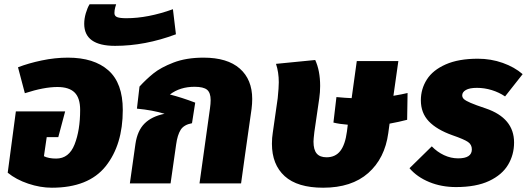

<svg xmlns="http://www.w3.org/2000/svg" viewBox="-20 -856 2459 896"><path d="M553 -343Q553 -180 473 -80Q393 20 222 20Q168 20 111.5 1Q55 -18 16 -50L54 -336H284L252 -216H198L185 -127Q207 -116 242 -116Q302 -116 328 -182Q354 -248 354 -343Q354 -399 328 -424.5Q302 -450 248 -450Q185 -450 96 -421L64 -542Q113 -561 175 -574Q237 -587 297 -587Q419 -587 486 -527.5Q553 -468 553 -343Z M373 -745Q373 -769 380.5 -794.5Q388 -820 398 -836H522Q521 -834 517.5 -821Q514 -808 514 -795Q514 -781 527 -776Q540 -771 570 -771Q670 -771 787 -813L801 -696Q657 -642 517 -642Q373 -642 373 -745Z M1157 -394Q1157 -372 1154 -348L1123 -130L1105 0H911L960 -351Q963 -372 963 -389Q963 -423 946.5 -437Q930 -451 888 -451Q820 -451 773 -415Q828 -401 891 -377L876 -281Q838 -274 823 -250Q808 -226 802 -182L776 0H586L612 -184Q621 -246 654.5 -279.5Q688 -313 748 -325Q693 -342 619 -349L631 -452Q661 -485 695.5 -513Q730 -541 789.5 -564Q849 -587 930 -587Q1041 -587 1099 -536Q1157 -485 1157 -394Z M1880 -297Q1842 -287 1798 -279L1792 -235Q1776 -117 1698.5 -48.5Q1621 20 1488 20Q1368 20 1308.5 -34Q1249 -88 1249 -185Q1249 -213 1253 -237L1276 -398Q1281 -448 1281 -472Q1281 -519 1268 -558L1451 -576Q1474 -526 1474 -455Q1474 -425 1470 -398L1447 -240Q1443 -206 1443 -195Q1443 -157 1458 -139.5Q1473 -122 1504 -122Q1545 -122 1568 -151.5Q1591 -181 1599 -242L1603 -274Q1564 -277 1536 -284L1550 -403Q1593 -399 1621 -398L1645 -571H1839L1816 -409Q1858 -416 1882 -422Z M2419 -510 2337 -406Q2309 -425 2275 -435.5Q2241 -446 2206 -446Q2171 -446 2154 -436Q2137 -426 2137 -411Q2137 -401 2145 -393.5Q2153 -386 2176 -376Q2199 -366 2247 -350Q2379 -305 2379 -191Q2379 -134 2351 -87Q2323 -40 2262.5 -11.5Q2202 17 2108 17Q2040 17 1983 -6.5Q1926 -30 1891 -71L1995 -173Q2020 -147 2052 -132Q2084 -117 2118 -117Q2182 -117 2182 -159Q2182 -181 2164 -193.5Q2146 -206 2091 -225Q2018 -251 1981 -290Q1944 -329 1944 -388Q1944 -441 1972 -485Q2000 -529 2060 -555.5Q2120 -582 2210 -582Q2271 -582 2326 -562.5Q2381 -543 2419 -510Z"/></svg>

Font: FiraGO Heavy
Style: Italic
Weight: 900
Italic angle: -8°
Designer: bBox Type GmbH
Foundry: bBox Type GmbH
Version: Version 1.001